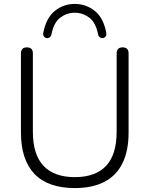

<svg xmlns="http://www.w3.org/2000/svg" viewBox="-20 -953 764 981"><path d="M362 8Q295 8 243 -10Q191 -28 156.5 -64Q122 -100 104.5 -153Q87 -206 87 -275V-680Q87 -696 95 -703.5Q103 -711 117 -711Q132 -711 140 -703.5Q148 -696 148 -680V-280Q148 -163 202.5 -105.5Q257 -48 362 -48Q468 -48 522 -105.5Q576 -163 576 -280V-680Q576 -696 584 -703.5Q592 -711 607 -711Q621 -711 629 -703.5Q637 -696 637 -680V-275Q637 -183 606 -119.5Q575 -56 513.5 -24Q452 8 362 8ZM220 -758Q211 -759 205 -766Q199 -773 201 -785Q216 -862 260.5 -897.5Q305 -933 362 -933Q419 -933 464 -897.5Q509 -862 523 -785Q525 -773 519 -766Q513 -759 504 -758Q499 -758 493.5 -760.5Q488 -763 485 -768Q482 -773 481 -778Q469 -839 435.5 -863.5Q402 -888 362 -888Q322 -888 288.5 -863.5Q255 -839 243 -778Q242 -773 239 -768Q236 -763 231 -760.5Q226 -758 220 -758Z"/></svg>

Font: Nunito ExtraLight Light
Style: Regular
Weight: 300
Version: Version 3.602